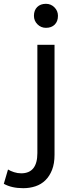

<svg xmlns="http://www.w3.org/2000/svg" viewBox="-105 -755 384 1007"><path d="M91 -520H181V57Q181 103 168 136Q155 169 133 190.5Q111 212 81 222Q51 232 17 232Q-44 232 -85 209L-63 134Q-50 142 -31.5 148Q-13 154 6 154Q91 154 91 48ZM136 -609Q110 -609 91.5 -627.5Q73 -646 73 -672Q73 -701 90 -718Q107 -735 136 -735Q162 -735 180.5 -716.5Q199 -698 199 -672Q199 -643 182 -626Q165 -609 136 -609Z"/></svg>

Font: ABeeZee
Style: Regular
Weight: 400
Designer: Anja Meiners
Foundry: Anja Meiners
Version: Version 1.001